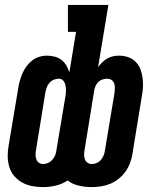

<svg xmlns="http://www.w3.org/2000/svg" viewBox="-20 -755 640 783"><path d="M156 8Q133 8 111.5 4Q90 0 71.5 -10Q53 -20 39 -36Q25 -52 18.5 -72.5Q12 -93 11.5 -115Q11 -137 15 -160L54 -393Q56 -409 60.5 -424.5Q65 -440 71 -454.5Q77 -469 87 -483Q97 -497 110 -507.5Q123 -518 139 -523Q155 -528 171 -528Q187 -528 203 -524Q219 -520 231 -510.5Q243 -501 250.5 -488Q258 -475 263 -460L290 -625H257V-735H422L380 -481Q388 -492 397 -501Q406 -510 417.5 -516.5Q429 -523 441 -525.5Q453 -528 465 -528Q485 -528 502.5 -522Q520 -516 533 -503Q546 -490 552.5 -473Q559 -456 561.5 -437Q564 -418 563 -399Q562 -380 558 -360L520 -127Q517 -108 510 -89.5Q503 -71 491.5 -55Q480 -39 464 -26Q448 -13 429.5 -5.5Q411 2 392 5Q373 8 354 8Q327 8 301 2Q275 -4 256 -19Q233 -4 207 2Q181 8 156 8ZM354 -86Q365 -86 375 -90.5Q385 -95 392 -103.5Q399 -112 403 -122Q407 -132 408 -142L447 -376Q448 -385 448.5 -395Q449 -405 446 -414Q443 -423 435.5 -428.5Q428 -434 418 -434Q409 -434 400 -431.5Q391 -429 383.5 -423Q376 -417 371.5 -408Q367 -399 365 -391L325 -144Q323 -135 323 -125Q323 -115 326 -106Q329 -97 337 -91.5Q345 -86 354 -86ZM156 -86Q166 -86 176 -90.5Q186 -95 193.5 -103.5Q201 -112 205 -122Q209 -132 210 -142L247 -363Q249 -374 249 -385Q249 -396 247 -407Q245 -418 238 -426Q231 -434 220 -434Q209 -434 198.5 -429.5Q188 -425 181 -416.5Q174 -408 170.5 -398Q167 -388 165 -378L127 -144Q125 -135 125 -125Q125 -115 128 -106Q131 -97 138.5 -91.5Q146 -86 156 -86Z"/></svg>

Font: Iosevka HT Extrabold Extended
Style: Italic
Weight: 800
Width: 7
Italic angle: -9°
Monospace: yes
Designer: Belleve Invis
Foundry: Belleve Invis
Version: Version 32.3.0; ttfautohint (v1.8.4)